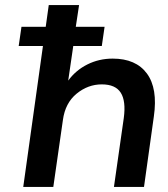

<svg xmlns="http://www.w3.org/2000/svg" viewBox="-20 -740 666 760"><path d="M431 0 470 -273Q479 -340 458 -373Q437 -406 383 -406Q328 -406 283 -369Q238 -332 229 -265L191 0H72L150 -558H54L65 -634H161L173 -720H293L280 -634H394L383 -558H270L250 -421Q280 -462 326 -485Q372 -508 426 -508Q518 -508 561.5 -449Q605 -390 589 -279L550 0Z"/></svg>

Font: Host Grotesk SemiBold
Style: Italic
Weight: 600
Italic angle: -8°
Designer: Doğukan Karapınar based on Poppins by Indian Type Foundry, Jonny Pinhorn
Foundry: Element Type
Version: Version 1.001; ttfautohint (v1.8.4.7-5d5b)